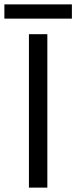

<svg xmlns="http://www.w3.org/2000/svg" viewBox="-52 -856 348 876"><path d="M80 0V-700H164V0ZM-32 -771V-836H276V-771Z"/></svg>

Font: Space Grotesk Light
Style: Regular
Weight: 400
Version: Version 2.000